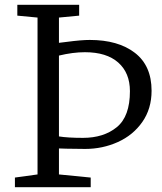

<svg xmlns="http://www.w3.org/2000/svg" viewBox="-20 -778 674 798"><path d="M136 -53V-705L52 -713V-758H309V-713L225 -705V-600L258 -604Q318 -612 353 -612Q471 -612 540.5 -558.5Q610 -505 610 -401Q610 -326 571.5 -271Q533 -216 469.5 -187.5Q406 -159 334 -159L256 -160Q244 -161 225 -161V-53L357 -40V0H42V-40ZM325 -205Q411 -205 465.5 -249.5Q520 -294 520 -399Q520 -475 471.5 -518Q423 -561 333 -561Q283 -561 225 -547V-211Q262 -205 325 -205Z"/></svg>

Font: Grenzecho Serif
Style: Serif-Regular
Weight: 400
Designer: Dan Reynolds
Foundry: Dan Reynolds
Version: Version 1.001; ttfautohint (v1.1) -l 5 -r 5 -G 72 -x 0 -D la